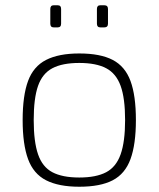

<svg xmlns="http://www.w3.org/2000/svg" viewBox="-20 -697 602 729"><path d="M281 -494Q361 -494 408 -469.5Q455 -445 475.5 -389.5Q496 -334 496 -241Q496 -149 475.5 -93Q455 -37 408 -12.5Q361 12 281 12Q203 12 155 -12.5Q107 -37 86.5 -93Q66 -149 66 -241Q66 -334 86.5 -389.5Q107 -445 155 -469.5Q203 -494 281 -494ZM281 -458Q217 -458 179 -438Q141 -418 124.5 -371Q108 -324 108 -241Q108 -159 124.5 -111Q141 -63 179 -43Q217 -23 281 -23Q345 -23 383 -43Q421 -63 438 -111Q455 -159 455 -241Q455 -324 438 -371Q421 -418 383 -438Q345 -458 281 -458ZM376 -677Q390 -677 390 -663V-607Q390 -593 376 -593H361Q348 -593 348 -607V-663Q348 -677 361 -677ZM199 -677Q212 -677 212 -663V-607Q212 -593 199 -593H184Q171 -593 171 -607V-663Q171 -677 184 -677Z"/></svg>

Font: Exo 2 ExtraLight
Style: Regular
Weight: 250
Designer: Natanael Gama
Foundry: Natanael Gama
Version: Version 2.010